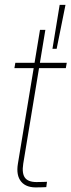

<svg xmlns="http://www.w3.org/2000/svg" viewBox="-20 -786 300 806"><path d="M260.3 -522.5 256.3 -500H40.5L44.4 -522.5ZM147.9 -660.6H170.4L77.6 -99.1Q70.8 -56.2 86.4 -37.8Q102.1 -19.5 143.6 -22Q152.3 -22 160.6 -22.2Q168.9 -22.5 177.2 -22.9L174.3 -0.5Q166 0 157.7 0.2Q149.4 0.5 140.6 0.5Q91.3 3.4 69.1 -23.2Q46.9 -49.8 55.2 -99.1ZM200.2 -581.1 230.5 -765.6H254.9L217.8 -581.1Z"/></svg>

Font: Inter 28pt Thin
Style: Italic
Weight: 250
Italic angle: -9.3988°
Designer: Rasmus Andersson
Foundry: rsms
Version: Version 4.001;git-66647c0bb